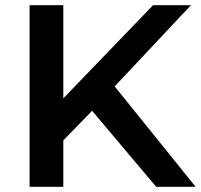

<svg xmlns="http://www.w3.org/2000/svg" viewBox="-20 -720 774 740"><path d="M335 -293 224 -179V0H94V-700H224V-341L570 -700H716L422 -387L734 0H582Z"/></svg>

Font: APTA Sans SemiBold
Style: Bold
Weight: 600
Version: Version 7.200